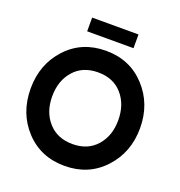

<svg xmlns="http://www.w3.org/2000/svg" viewBox="-161 -1061 1130 1207"><g transform="rotate(20 403.5 -458.0)"><path d="M249 -925.8H559.1V-834H249ZM403.8 9.8Q242.7 9.8 140.4 -101.1Q38.1 -211.9 38.1 -375Q38.1 -538.1 140.6 -648.9Q243.2 -759.8 403.8 -759.8Q564 -759.8 667 -648.4Q770 -537.1 770 -375Q770 -212.9 667 -101.6Q564 9.8 403.8 9.8ZM624 -375Q624 -480 564.9 -547.6Q505.9 -615.2 403.8 -615.2Q300.8 -615.2 241.5 -547.6Q182.1 -480 182.1 -375Q182.1 -271 241.9 -203.6Q301.8 -136.2 403.8 -136.2Q505.9 -136.2 564.9 -203.6Q624 -271 624 -375Z"/></g></svg>

Font: Oakes Grotesk
Style: Bold
Weight: 700
Designer: Samuel Oakes
Foundry: Samuel Oakes
Version: Version 1.0 | wf-rip DC20170320